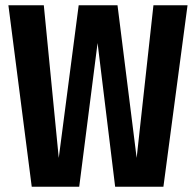

<svg xmlns="http://www.w3.org/2000/svg" viewBox="-20 -712 747 732"><path d="M695 -692 603 0H419L352 -548L282 0H101L12 -692H147L204 -110L280 -692H428L501 -110L565 -692Z"/></svg>

Font: Fira Sans Extra Condensed SemiBold
Style: Regular
Weight: 600
Width: 1
Designer: Carrois Corporate & Edenspiekermann AG
Foundry: Carrois Corporate GbR & Edenspiekermann AG
Version: Version 4.203